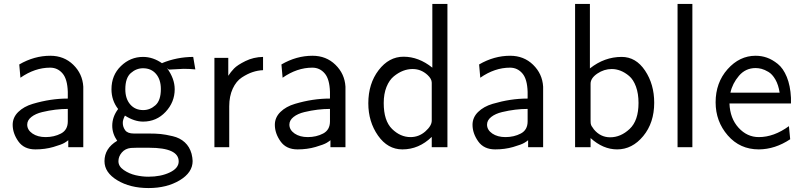

<svg xmlns="http://www.w3.org/2000/svg" viewBox="-20 -742 4038 968"><path d="M43.9 -112.8Q43.9 -149.9 72 -177.5Q100.1 -205.1 145.5 -218.5Q190.9 -231.9 234.4 -238.5Q277.8 -245.1 321.8 -245.1V-278.8Q319.8 -342.8 295.9 -371.1Q271 -400.9 232.9 -400.9Q155.8 -400.9 83 -350.1L77.1 -417Q152.3 -460.9 233.9 -460.9Q302.7 -460.9 349.4 -415.5Q396 -370.1 399.9 -305.2V0H324.2V-35.2Q320.3 -31.2 305.7 -22.2Q291 -13.2 249 -1Q207 11.2 158.2 11.2Q101.1 11.2 72.5 -29.3Q43.9 -69.8 43.9 -112.8ZM117.2 -113.8Q117.2 -86.9 143.6 -68.8Q169.9 -50.8 210 -50.8Q252.9 -50.8 287.4 -68.8Q321.8 -86.9 321.8 -129.9V-192.9Q291 -192.9 259 -189Q227.1 -185.1 193.1 -177Q159.2 -168.9 138.2 -152.3Q117.2 -135.7 117.2 -113.8Z M506.8 70.8Q506.8 5.9 570.8 -32.2Q545.9 -68.4 545.9 -107.9Q545.9 -152.8 575.2 -191.9V-192.9Q542 -235.8 542 -292Q542 -362.8 589.6 -408.9Q637.2 -455.1 701.2 -455.1Q752 -455.1 798.8 -421.9L796.9 -423.8Q871.1 -454.6 954.1 -455.1L964.8 -392.1Q935.1 -395 905.8 -395Q902.8 -395 831.1 -391.1L821.8 -398.9Q860.8 -345.7 860.8 -292Q860.8 -227.1 814.9 -178Q769 -128.9 701.2 -128.9Q657.2 -128.9 609.9 -159.2Q598.6 -137.2 599.1 -122.1Q599.1 -102.1 611.1 -85.4Q623 -68.8 654.8 -68.8H730Q765.1 -68.8 789.6 -66.4Q814 -64 850.6 -55.4Q887.2 -46.9 911.6 -24.4Q936 -2 945.8 33.2Q950.7 53.2 951.2 69.8Q951.2 127.9 886 167Q820.8 206.1 729 206.1Q636.2 206.1 571.5 167Q506.8 127.9 506.8 70.8ZM577.1 70.8Q577.1 96.7 604 115.2Q630.9 133.8 663.8 141.4Q696.8 148.9 728 148.9Q791 148.9 835.9 127.4Q880.9 106 880.9 71.8Q880.9 2.9 731.9 2.9H668.9L640.1 3.9Q611.3 6.8 594.2 26.9Q577.1 46.9 577.1 70.8ZM611.8 -292Q611.8 -244.1 636.5 -215.6Q661.1 -187 702.1 -187Q736.3 -187 763.7 -211.4Q791 -235.8 791 -293Q791 -340.8 766.6 -369.4Q742.2 -397.9 701.2 -397.9Q667 -397.9 639.4 -373.5Q611.8 -349.1 611.8 -292Z M1061 0V-450.2H1130.9V-359.9Q1143.1 -378.9 1159.9 -396.5Q1176.8 -414.1 1217.3 -434.1Q1257.8 -454.1 1306.2 -455.1V-388.2Q1280.3 -387.2 1254.2 -378.7Q1228 -370.1 1199.5 -351.6Q1170.9 -333 1153.3 -294.9Q1135.7 -256.8 1135.7 -206.1V0Z M1365.7 -112.8Q1365.7 -149.9 1393.8 -177.5Q1421.9 -205.1 1467.3 -218.5Q1512.7 -231.9 1556.2 -238.5Q1599.6 -245.1 1643.6 -245.1V-278.8Q1641.6 -342.8 1617.7 -371.1Q1592.8 -400.9 1554.7 -400.9Q1477.5 -400.9 1404.8 -350.1L1398.9 -417Q1474.1 -460.9 1555.7 -460.9Q1624.5 -460.9 1671.1 -415.5Q1717.8 -370.1 1721.7 -305.2V0H1646V-35.2Q1642.1 -31.2 1627.4 -22.2Q1612.8 -13.2 1570.8 -1Q1528.8 11.2 1480 11.2Q1422.9 11.2 1394.3 -29.3Q1365.7 -69.8 1365.7 -112.8ZM1439 -113.8Q1439 -86.9 1465.3 -68.8Q1491.7 -50.8 1531.7 -50.8Q1574.7 -50.8 1609.1 -68.8Q1643.6 -86.9 1643.6 -129.9V-192.9Q1612.8 -192.9 1580.8 -189Q1548.8 -185.1 1514.9 -177Q1481 -168.9 1460 -152.3Q1439 -135.7 1439 -113.8Z M1836.9 -221.2Q1836.9 -320.3 1888.9 -388.2Q1940.9 -456.1 2014.6 -456.1Q2090.8 -456.1 2159.7 -400.9V-722.2H2235.8V0H2156.7V-51.8Q2091.8 11.2 2008.8 11.2Q1934.6 11.2 1885.7 -58.6Q1836.9 -128.4 1836.9 -221.2ZM1914.6 -222.2Q1914.6 -133.3 1956.5 -92Q1998.5 -50.8 2049.8 -50.8Q2091.8 -50.8 2124.3 -79.3Q2156.7 -107.9 2156.7 -133.8V-325.2Q2156.7 -344.2 2135.7 -363.8Q2103.5 -393.6 2061.5 -394H2059.6Q2035.6 -394 2012.2 -385Q1988.8 -376 1965.8 -357.4Q1942.9 -338.9 1928.7 -304Q1914.6 -269 1914.6 -222.2Z M2362.3 -112.8Q2362.3 -149.9 2390.4 -177.5Q2418.5 -205.1 2463.9 -218.5Q2509.3 -231.9 2552.7 -238.5Q2596.2 -245.1 2640.1 -245.1V-278.8Q2638.2 -342.8 2614.3 -371.1Q2589.4 -400.9 2551.3 -400.9Q2474.1 -400.9 2401.4 -350.1L2395.5 -417Q2470.7 -460.9 2552.2 -460.9Q2621.1 -460.9 2667.7 -415.5Q2714.4 -370.1 2718.3 -305.2V0H2642.6V-35.2Q2638.7 -31.2 2624 -22.2Q2609.4 -13.2 2567.4 -1Q2525.4 11.2 2476.6 11.2Q2419.4 11.2 2390.9 -29.3Q2362.3 -69.8 2362.3 -112.8ZM2435.5 -113.8Q2435.5 -86.9 2461.9 -68.8Q2488.3 -50.8 2528.3 -50.8Q2571.3 -50.8 2605.7 -68.8Q2640.1 -86.9 2640.1 -129.9V-192.9Q2609.4 -192.9 2577.4 -189Q2545.4 -185.1 2511.5 -177Q2477.5 -168.9 2456.5 -152.3Q2435.5 -135.7 2435.5 -113.8Z M2879.4 0V-722.2H2954.1V-397Q3027.3 -455.1 3114.3 -455.1Q3186 -455.1 3232.2 -386Q3278.3 -316.9 3278.3 -224.1Q3278.3 -123 3222.9 -55.9Q3167.5 11.2 3091.3 11.2Q3020.5 11.2 2957.5 -45.9V0ZM2957.5 -132.8Q2957.5 -125 2958 -120.6Q2958.5 -116.2 2960 -112.1Q2961.4 -107.9 2962.9 -106Q2964.4 -104 2967.8 -99.1Q2971.2 -94.2 2974.1 -89.8Q3007.3 -49.8 3056.2 -49.8Q3109.4 -49.8 3154.3 -91.8Q3199.2 -133.8 3199.2 -223.1Q3199.2 -270 3186.3 -305.4Q3173.3 -340.8 3151.9 -358.9Q3130.4 -377 3108.4 -385.5Q3086.4 -394 3064.5 -394Q3025.4 -394 2991.5 -371.1Q2957.5 -348.1 2957.5 -319.8Z M3396 0V-722.2H3470.7V0Z M3587.9 -226.1Q3587.9 -325.2 3648.2 -393.1Q3708.5 -460.9 3789.6 -460.9Q3819.3 -460.9 3846.4 -451.4Q3873.5 -441.9 3901.1 -419.9Q3928.7 -397.9 3946.8 -354Q3964.8 -310.1 3967.8 -249V-220.2H3657.7Q3660.6 -145 3703.6 -97.9Q3746.6 -50.8 3805.7 -50.8Q3881.8 -50.8 3957.5 -106L3963.9 -40Q3887.7 10.7 3805.7 11.2Q3710.4 11.2 3649.2 -59.3Q3587.9 -129.9 3587.9 -226.1ZM3662.6 -274.9H3910.6Q3904.8 -314 3889.2 -341.1Q3873.5 -368.2 3854 -379.6Q3834.5 -391.1 3819.1 -395Q3803.7 -398.9 3789.6 -398.9Q3738.8 -398.9 3705.6 -359.9Q3672.4 -320.8 3662.6 -274.9Z"/></svg>

Font: CMU Sans Serif
Style: Medium
Weight: 500
Version: Version 0.7.0